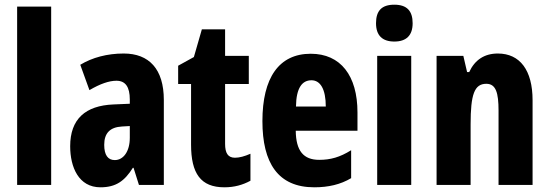

<svg xmlns="http://www.w3.org/2000/svg" viewBox="-20 -788 2341 818"><path d="M198 0V-760H53V0Z M507 -560C437 -560 373 -543 322 -512L361 -404C407 -431 445 -444 476 -444C515 -444 533 -417 533 -364V-346L463 -343C344 -338 279 -281 279 -165C279 -76 315 10 408 10C474 10 511 -17 546 -73H549L572 0H678V-362C678 -494 615 -560 507 -560ZM499 -249 533 -251V-201C533 -143 506 -106 469 -106C440 -106 424 -127 424 -171C424 -221 449 -246 499 -249Z M981 -116C951 -116 939 -136 939 -175V-430H1040V-550H939V-663H840L806 -545L739 -508V-430H794V-172C794 -49 835 10 936 10C978 10 1014 0 1047 -18V-133C1022 -122 1000 -116 981 -116Z M1304 -559C1168 -559 1098 -456 1098 -272C1098 -94 1164 10 1319 10C1379 10 1431 -2 1476 -29V-148C1428 -118 1388 -107 1340 -107C1273 -107 1241 -145 1240 -231H1503V-309C1503 -466 1431 -559 1304 -559ZM1307 -446C1345 -446 1368 -408 1368 -334H1241C1242 -415 1268 -446 1307 -446Z M1660 -768C1606 -768 1582 -742 1582 -689C1582 -637 1609 -611 1660 -611C1711 -611 1738 -637 1738 -689C1738 -741 1714 -768 1660 -768ZM1732 -550H1587V0H1732Z M2101 -560C2044 -560 2003 -533 1979 -481H1970L1954 -550H1840V0H1985V-258C1985 -386 2001 -431 2052 -431C2093 -431 2104 -392 2104 -317V0H2249V-361C2249 -489 2195 -560 2101 -560Z"/></svg>

Font: Noto Sans Armenian ExtraCondensed ExtraBold
Style: Regular
Weight: 800
Width: 2
Designer: Monotype Design Team
Foundry: Monotype Imaging Inc.
Version: Version 2.008